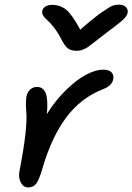

<svg xmlns="http://www.w3.org/2000/svg" viewBox="-20 -840 576 835"><path d="M498 -819.8Q517.1 -819.8 527.3 -809.6Q537.6 -799.3 535.2 -784.2Q532.7 -771 515.6 -754.6Q498.5 -738.3 437 -692.9Q418.5 -679.2 394.3 -659.9Q370.1 -640.6 361.8 -635Q353.5 -629.4 340.8 -624.3Q328.1 -619.1 314 -619.1Q289.6 -619.1 275.4 -629.6Q261.2 -640.1 247.1 -668.9Q232.4 -697.8 214.8 -720.2Q197.3 -742.7 186 -752Q174.8 -761.2 168.2 -771.5Q161.6 -781.7 164.1 -793Q166 -804.7 178 -811.8Q189.9 -818.8 206.1 -818.8Q242.2 -818.8 268.1 -797.6Q293.9 -776.4 329.1 -710.9Q386.2 -761.2 422.4 -786.4Q458.5 -811.5 470.9 -815.7Q483.4 -819.8 498 -819.8ZM102.1 -24.9Q81.5 -24.9 70.3 -46.4Q59.1 -67.9 64.9 -97.2Q101.1 -282.2 94.2 -356.9Q90.8 -394.5 95.2 -420.9Q99.1 -439.5 111.3 -450.7Q123.5 -461.9 141.1 -461.9Q167.5 -461.9 178.5 -435.5Q189.5 -409.2 184.1 -344.2Q221.7 -404.8 268.6 -450Q315.4 -495.1 356.2 -516.1Q397 -537.1 428.2 -537.1Q454.1 -537.1 465.1 -525.4Q476.1 -513.7 472.2 -494.1Q465.8 -466.8 430.2 -453.1Q332 -415 268.1 -329.3Q204.1 -243.7 164.1 -106Q149.9 -57.6 137.5 -41.3Q125 -24.9 102.1 -24.9Z"/></svg>

Font: Shantell Sans Irregular Bouncy
Style: Italic
Weight: 400
Italic angle: -11.31°
Designer: Stephen Nixon, Anya Danilova, Shantell Martin
Foundry: Arrow Type
Version: Version 1.006;[9816181b4]